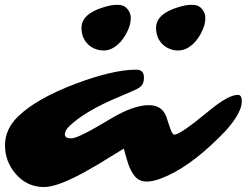

<svg xmlns="http://www.w3.org/2000/svg" viewBox="-121 -753 1004 782"><path d="M541 -572.8Q514.6 -598.6 514.6 -639.6Q514.6 -696.8 606.4 -724.1Q637.2 -733.4 657 -733.4Q676.8 -733.4 686.5 -728.5Q696.3 -723.6 702.6 -715.3Q715.3 -698.7 715.3 -681.6Q715.3 -664.6 711.7 -651.9Q708 -639.2 701.4 -625Q694.8 -610.8 685.1 -596.9Q675.3 -583 663.1 -572Q650.9 -561 636.2 -554.2Q621.6 -547.4 604 -547.4Q586.4 -547.4 570.1 -554Q553.7 -560.5 541 -572.8ZM237.3 -572.8Q210.9 -598.6 210.9 -639.6Q210.9 -696.8 302.7 -724.1Q333.5 -733.4 353.3 -733.4Q373 -733.4 382.8 -728.5Q392.6 -723.6 398.9 -715.3Q411.6 -698.7 411.6 -681.6Q411.6 -664.6 408 -651.9Q404.3 -639.2 397.7 -625Q391.1 -610.8 381.3 -596.9Q371.6 -583 359.4 -572Q347.2 -561 332.5 -554.2Q317.9 -547.4 300.3 -547.4Q282.7 -547.4 266.4 -554Q250 -560.5 237.3 -572.8ZM848.1 -366.7Q863.8 -366.7 863.8 -340.3Q863.8 -294.9 800.3 -222.7L772.5 -194.3Q646 -67.9 534.2 -25.9Q464.8 0 434.6 -28.3Q409.7 -52.2 395 -105.5L383.3 -147.9L279.3 -84L219.2 -49.8Q111.8 8.8 58.1 8.8Q-10.7 8.8 -56.6 -44.4Q-100.6 -94.7 -100.6 -161.1Q-100.6 -226.6 -48.3 -277.8Q26.4 -351.1 187.5 -412.1Q339.8 -469.2 433.6 -469.2Q465.3 -469.2 465.3 -438Q465.3 -416.5 457 -405.8Q448.7 -395 422.9 -383.8L361.3 -357.4Q224.6 -300.3 161.1 -238.8Q143.1 -221.7 143.1 -205.6Q143.1 -189.5 168.9 -189.5Q194.3 -189.5 287.1 -244.1L327.6 -268.1Q421.9 -324.7 485.4 -324.7Q539.1 -324.7 556.6 -277.3Q561 -264.6 564.9 -251.7Q568.8 -238.8 572.8 -228.5Q581.5 -204.6 588.6 -204.6Q595.7 -204.6 608.9 -211.7Q622.1 -218.8 637.9 -229.7Q653.8 -240.7 670.9 -253.9L730 -301.3Q808.6 -366.7 848.1 -366.7Z"/></svg>

Font: Sarina
Style: Regular
Weight: 400
Designer: James Grieshaber
Foundry: James Grieshaber
Version: Version 1.001